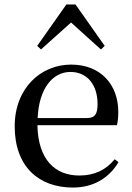

<svg xmlns="http://www.w3.org/2000/svg" viewBox="-20 -827 594 862"><path d="M307 15C399 15 469 -27 512 -99L495 -112C456 -65 406 -39 336 -39C229 -39 151 -108 148 -265H505C509 -281 511 -301 511 -325C511 -445 434 -537 299 -537C164 -537 46 -432 46 -260C46 -78 155 15 307 15ZM149 -297C155 -432 218 -504 296 -504C372 -504 418 -446 418 -360C418 -316 407 -297 370 -297ZM433 -605 450 -621 319 -807H278L147 -621L164 -605L299 -726Z"/></svg>

Font: Noto Serif HK Medium
Style: Regular
Weight: 500
Designer: Ryoko NISHIZUKA 西塚涼子 (kana & ideographs); Frank Grießhammer (Latin, Greek & Cyrillic); Wenlong ZHANG 张文龙 (bopomofo); San
Foundry: Adobe
Version: Version 2.001;hotconv 1.1.0;makeotfexe 2.6.0